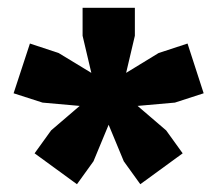

<svg xmlns="http://www.w3.org/2000/svg" viewBox="-20 -828 559 494"><path d="M334 -555.5 407.5 -492.5 450 -433.5 341 -354 298.5 -413 259.5 -507 220.5 -413 178 -354 69 -433.5 111.5 -492.5 185 -555.5 89.5 -564 15 -588 57 -716 131 -691.5 215 -640.5 192.5 -736V-808H327V-736L304.5 -640.5L388 -691.5L462.5 -716L504 -588L430 -564Z"/></svg>

Font: Encode Sans SmCnd Black
Style: Regular
Weight: 900
Width: 4
Designer: Multiple Designers
Foundry: Impallari Type
Version: Version 3.002; ttfautohint (v1.8.3) -l 8 -r 50 -G 200 -x 14 